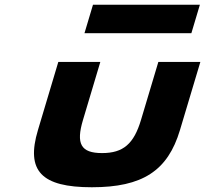

<svg xmlns="http://www.w3.org/2000/svg" viewBox="-20 -774 864 809"><path d="M371.8 -754 335.9 -634H786.3L822.2 -754ZM225.7 -513H402.7L329.8 -269C299.5 -168 320.5 -129 410.1 -129C499.6 -129 544 -168 574.2 -269L647.2 -513H824.2L738.3 -226C686.9 -54 580.2 15 367 15C153.8 15 88.4 -54 139.9 -226Z"/></svg>

Font: Hussar
Style: BdSuprExtOblThree
Weight: 700
Foundry: Cannot Into Space Fonts
Version: Version 2.00